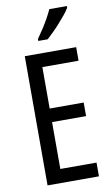

<svg xmlns="http://www.w3.org/2000/svg" viewBox="-102 -994 606 1045"><g transform="rotate(-10 201.0 -471.5)"><path d="M357 0H73V-714H357V-639H157V-410H345V-335H157V-76H357ZM346 -934Q337 -918 320.5 -898Q304 -878 285 -856.5Q266 -835 246.5 -816Q227 -797 212 -783H160V-794Q179 -821 195.5 -846.5Q212 -872 225.5 -896.5Q239 -921 249 -943H346Z"/></g></svg>

Font: Noto Sans Devanagari ExtraCondensed
Style: Regular
Weight: 400
Width: 2
Designer: Jelle Bosma - Monotype Design Team
Foundry: Monotype Imaging Inc.
Version: Version 2.006